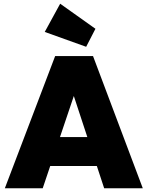

<svg xmlns="http://www.w3.org/2000/svg" viewBox="-20 -1014 795 1034"><path d="M6 0 277 -712H481L749 0H541L342 -605H414L210 0ZM182 -120V-276H580V-120ZM444 -762 221 -842 304 -994 494 -859Z"/></svg>

Font: Outfit Thin Black
Style: Regular
Weight: 900
Version: Version 1.100;gftools[0.9.27]